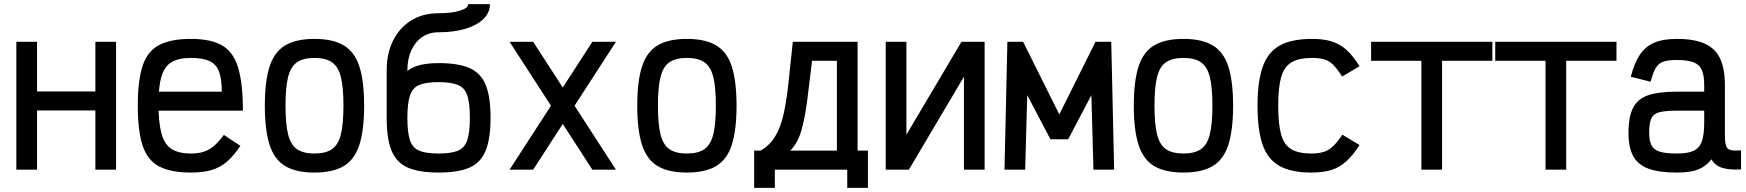

<svg xmlns="http://www.w3.org/2000/svg" viewBox="-20 -820 8440 928"><path d="M441 0V-618H541V0ZM59 0V-618H159V0ZM88 -286V-378H512V-286Z M903 14Q806 14 749.5 -15.5Q693 -45 669.5 -116Q646 -187 646 -309Q646 -432 669.5 -502.5Q693 -573 749.5 -602.5Q806 -632 903 -632Q999 -632 1053.5 -600.5Q1108 -569 1131 -493Q1154 -417 1154 -285H675V-377H1052Q1052 -439 1038.5 -474.5Q1025 -510 992.5 -525Q960 -540 903 -540Q843 -540 809 -519.5Q775 -499 760.5 -451Q746 -403 746 -318Q746 -227 760.5 -174.5Q775 -122 809 -100Q843 -78 903 -78Q938 -78 964.5 -86.5Q991 -95 1014 -114.5Q1037 -134 1062 -168L1142 -115Q1109 -66 1076 -38Q1043 -10 1002 2Q961 14 903 14Z M1500 14Q1410 14 1357.5 -18Q1305 -50 1282.5 -121.5Q1260 -193 1260 -309Q1260 -426 1282.5 -497Q1305 -568 1357.5 -600Q1410 -632 1500 -632Q1590 -632 1642.5 -600Q1695 -568 1717.5 -497Q1740 -426 1740 -309Q1740 -193 1717.5 -121.5Q1695 -50 1642.5 -18Q1590 14 1500 14ZM1500 -78Q1554 -78 1584.5 -99Q1615 -120 1627.5 -170.5Q1640 -221 1640 -309Q1640 -398 1627.5 -448Q1615 -498 1584.5 -519Q1554 -540 1500 -540Q1446 -540 1415.5 -519Q1385 -498 1372.5 -448Q1360 -398 1360 -309Q1360 -221 1372.5 -170.5Q1385 -120 1415.5 -99Q1446 -78 1500 -78Z M2100 14Q2007 14 1952 -9.5Q1897 -33 1873 -90.5Q1849 -148 1849 -250V-480Q1849 -563 1880.5 -625Q1912 -687 1968 -721.5Q2024 -756 2099 -756Q2164 -756 2203.5 -768.5Q2243 -781 2243 -800H2348Q2348 -759 2317 -728.5Q2286 -698 2230 -681Q2174 -664 2099 -664Q2054 -664 2020.5 -641Q1987 -618 1968 -576.5Q1949 -535 1949 -480V-477Q1967 -491 1988.5 -499Q2010 -507 2037.5 -511Q2065 -515 2100 -515Q2194 -515 2248.5 -491.5Q2303 -468 2327 -411Q2351 -354 2351 -251Q2351 -149 2327 -91Q2303 -33 2248.5 -9.5Q2194 14 2100 14ZM2100 -78Q2159 -78 2192 -91Q2225 -104 2238 -141.5Q2251 -179 2251 -251Q2251 -324 2238 -360.5Q2225 -397 2192 -410Q2159 -423 2100 -423Q2041 -423 2008 -410Q1975 -397 1962 -360Q1949 -323 1949 -250Q1949 -178 1962 -141Q1975 -104 2008 -91Q2041 -78 2100 -78Z M2843 0 2443 -618H2557L2957 0ZM2443 0 2843 -618H2957L2557 0Z M3300 14Q3210 14 3157.5 -18Q3105 -50 3082.5 -121.5Q3060 -193 3060 -309Q3060 -426 3082.5 -497Q3105 -568 3157.5 -600Q3210 -632 3300 -632Q3390 -632 3442.5 -600Q3495 -568 3517.5 -497Q3540 -426 3540 -309Q3540 -193 3517.5 -121.5Q3495 -50 3442.5 -18Q3390 14 3300 14ZM3300 -78Q3354 -78 3384.5 -99Q3415 -120 3427.5 -170.5Q3440 -221 3440 -309Q3440 -398 3427.5 -448Q3415 -498 3384.5 -519Q3354 -540 3300 -540Q3246 -540 3215.5 -519Q3185 -498 3172.5 -448Q3160 -398 3160 -309Q3160 -221 3172.5 -170.5Q3185 -120 3215.5 -99Q3246 -78 3300 -78Z M3656 -92Q3700 -117 3726 -159.5Q3752 -202 3766.5 -265Q3781 -328 3790.5 -415.5Q3800 -503 3812 -618H4125V-92H4025V-526H3905Q3892 -417 3881 -331Q3870 -245 3852 -185Q3834 -125 3799 -92ZM3625 88V-92H4175V88H4075V0H3725V88Z M4261 0V-618H4361V0H4261L4627 -618H4739V0H4639V-618H4739L4373 0Z M4835 0 4849 -618H4925L5100 -267L5275 -618H5351L5365 0H5265L5255 -360L5143 -147H5057L4945 -360L4935 0Z M5700 14Q5610 14 5557.5 -18Q5505 -50 5482.5 -121.5Q5460 -193 5460 -309Q5460 -426 5482.5 -497Q5505 -568 5557.5 -600Q5610 -632 5700 -632Q5790 -632 5842.5 -600Q5895 -568 5917.5 -497Q5940 -426 5940 -309Q5940 -193 5917.5 -121.5Q5895 -50 5842.5 -18Q5790 14 5700 14ZM5700 -78Q5754 -78 5784.5 -99Q5815 -120 5827.5 -170.5Q5840 -221 5840 -309Q5840 -398 5827.5 -448Q5815 -498 5784.5 -519Q5754 -540 5700 -540Q5646 -540 5615.5 -519Q5585 -498 5572.5 -448Q5560 -398 5560 -309Q5560 -221 5572.5 -170.5Q5585 -120 5615.5 -99Q5646 -78 5700 -78Z M6318 14Q6221 14 6164 -18Q6107 -50 6082.5 -121Q6058 -192 6058 -309Q6058 -426 6083 -497Q6108 -568 6165.5 -600Q6223 -632 6322 -632Q6378 -632 6417.5 -619.5Q6457 -607 6488.5 -578.5Q6520 -550 6551 -500L6467 -450Q6444 -486 6425 -505.5Q6406 -525 6382.5 -532.5Q6359 -540 6322 -540Q6259 -540 6223 -519Q6187 -498 6172.5 -448Q6158 -398 6158 -309Q6158 -221 6172 -170.5Q6186 -120 6221 -99Q6256 -78 6318 -78Q6354 -78 6378.5 -86Q6403 -94 6423.5 -113.5Q6444 -133 6468 -169L6551 -119Q6520 -70 6487.5 -40.5Q6455 -11 6415 1.5Q6375 14 6318 14Z M6850 0V-618H6950V0ZM6607 -526V-618H7193V-526Z M7450 0V-618H7550V0ZM7207 -526V-618H7793V-526Z M8084 14Q7998 14 7947 -5Q7896 -24 7873.5 -66Q7851 -108 7851 -178Q7851 -256 7873.5 -299.5Q7896 -343 7947 -360Q7998 -377 8084 -377H8217V-409Q8217 -455 8205.5 -481.5Q8194 -508 8165.5 -519Q8137 -530 8084 -530Q8042 -530 8018.5 -521.5Q7995 -513 7982 -490Q7969 -467 7958 -425L7862 -449Q7879 -514 7905 -554Q7931 -594 7974 -613Q8017 -632 8084 -632Q8171 -632 8222 -608Q8273 -584 8295 -534.5Q8317 -485 8317 -409V-168Q8317 -131 8323 -114.5Q8329 -98 8346 -94.5Q8363 -91 8395 -93V-1Q8338 2 8303.5 -9Q8269 -20 8252 -50Q8234 -27 8210.5 -12.5Q8187 2 8156 8Q8125 14 8084 14ZM8084 -78Q8137 -78 8165.5 -91Q8194 -104 8205.5 -136.5Q8217 -169 8217 -226V-285H8084Q8031 -285 8002 -278Q7973 -271 7962 -248.5Q7951 -226 7951 -178Q7951 -140 7962 -118Q7973 -96 8002 -87Q8031 -78 8084 -78Z"/></svg>

Font: Victor Mono
Style: Bold
Weight: 700
Monospace: yes
Designer: Rune Bjørnerås
Version: Version 1.561;gftools[0.9.30]